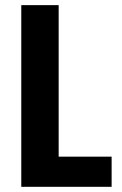

<svg xmlns="http://www.w3.org/2000/svg" viewBox="-20 -720 472 740"><path d="M62 0V-700.2H206.1V-116.2H410.2V0Z"/></svg>

Font: LT Superior
Style: Bold
Weight: 400
Designer: Daniel Lyons
Foundry: LyonsType
Version: Version 1.000